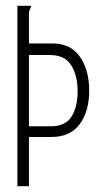

<svg xmlns="http://www.w3.org/2000/svg" viewBox="-20 -643 353 663"><path d="M40 0V-623H85Q87 -622 87 -620Q87 -617 83.5 -611Q80 -605 80 -596V-493H161Q224 -493 256 -447Q288 -401 288 -330Q288 -259 255.5 -214.5Q223 -170 157 -170H80V0ZM80 -207H157Q206 -207 227 -240.5Q248 -274 248 -328Q248 -382 226 -417.5Q204 -453 152 -453H80Z"/></svg>

Font: Inconsolata ExtraCondensed Light
Style: Regular
Weight: 300
Width: 2
Monospace: yes
Designer: Raph Levien, Cyreal, Brenton Simpson
Foundry: Raph Levien, Cyreal, Google
Version: Version 3.100; ttfautohint (v1.8.4.7-5d5b)